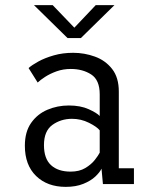

<svg xmlns="http://www.w3.org/2000/svg" viewBox="-20 -718 590 749"><path d="M236.5 11Q164.5 11 120.8 -31.5Q77 -74 77 -149.5Q77 -203.5 101.2 -238.2Q125.5 -273 164.8 -289.8Q204 -306.5 248.5 -306.5Q294 -306.5 326 -292Q358 -277.5 369 -265.5V-350Q369 -406 335.8 -427.5Q302.5 -449 256 -449Q226.5 -449 200.8 -439.8Q175 -430.5 155.8 -418Q136.5 -405.5 127 -396L91.5 -452.5Q104 -464 129.5 -478Q155 -492 189.8 -502Q224.5 -512 265.5 -512Q309.5 -512 350.2 -497.2Q391 -482.5 417.2 -449.2Q443.5 -416 443.5 -360.5V-61.5H502.5V0H381.5L376 -60Q369.5 -46 351.8 -29.2Q334 -12.5 305 -0.8Q276 11 236.5 11ZM255.5 -48.5Q289.5 -48.5 312.8 -62.5Q336 -76.5 349.8 -94Q363.5 -111.5 369 -122.5V-209.5Q358 -223.5 327 -239Q296 -254.5 261 -254.5Q217.5 -254.5 184.5 -230.8Q151.5 -207 151.5 -152Q151.5 -99 179 -73.8Q206.5 -48.5 255.5 -48.5ZM112.5 -698H185.5L270 -610L353.5 -698H426.5L295.5 -569.5H243.5Z"/></svg>

Font: Trispace SemiCondensed Light
Style: Regular
Weight: 300
Width: 4
Designer: Tyler Finck
Foundry: Etcetera Type Company
Version: Version 1.210; ttfautohint (v1.8.3)